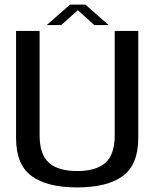

<svg xmlns="http://www.w3.org/2000/svg" viewBox="-20 -809 684 833"><path d="M314.8 4.1Q445.1 4.1 512.5 -45.2Q579.9 -94.5 579.9 -210.7V-674.7H477.7V-223.4Q477.7 -138.4 437.1 -102.6Q396.5 -66.9 314.8 -66.9Q233 -66.9 192.4 -102.7Q151.8 -138.6 151.8 -223.4V-674.7H49.7V-210.7Q49.7 -94.5 117 -45.2Q184.4 4.1 314.8 4.1ZM182.9 -700.3H245.5L317.6 -764.8L389.3 -700.3H451.3L350.4 -789H283.6Z"/></svg>

Font: Anybody Thin
Style: Regular
Weight: 100
Designer: Tyler Finck
Foundry: Etcetera Type Company
Version: Version 1.114;gftools[0.9.25]